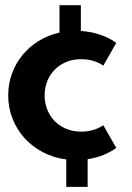

<svg xmlns="http://www.w3.org/2000/svg" viewBox="-20 -598 505 735"><path d="M289.5 -578.2V-479.5Q330.9 -476.8 366.1 -464.3Q401.4 -451.8 425 -433.6L375.5 -346.8Q358.6 -358.6 336.8 -365Q315 -371.4 290.5 -371.4Q259.1 -371.4 233.4 -360.7Q207.7 -350 189.3 -331.1Q170.9 -312.3 160.9 -287Q150.9 -261.8 150.9 -232.7Q150.9 -203.6 160.9 -178.4Q170.9 -153.2 189.3 -134.5Q207.7 -115.9 233.4 -105Q259.1 -94.1 290.5 -94.1Q315 -94.1 336.8 -100.5Q358.6 -106.8 375.5 -118.6L425 -31.8Q405 -16.8 376.8 -5.2Q348.6 6.4 315.5 11.4V117.3H233.6V12.3Q185.5 6.4 144.8 -15Q104.1 -36.4 74.5 -68.6Q45 -100.9 28.2 -143Q11.4 -185 11.4 -232.7Q11.4 -277.3 25.9 -316.8Q40.5 -356.4 66.4 -387.7Q92.3 -419.1 128.4 -441.4Q164.5 -463.6 207.7 -473.2V-578.2Z"/></svg>

Font: Spartan
Style: Bold
Weight: 700
Designer: Matt Bailey, Mirko Velimirovic
Foundry: Matt Bailey
Version: Version 1.005